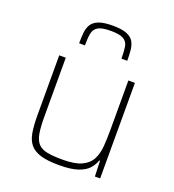

<svg xmlns="http://www.w3.org/2000/svg" viewBox="-136 -848 875 963"><g transform="rotate(20 302.0 -367.0)"><path d="M287 8Q226 8 189 -3Q152 -14 132.5 -37Q113 -60 106.5 -98Q100 -136 100 -190V-510H135V-195Q135 -140 141 -106Q147 -72 164 -54Q181 -36 212.5 -30Q244 -24 294 -24Q360 -24 396 -41Q432 -58 447.5 -88.5Q463 -119 466 -159.5Q469 -200 469 -246V-510H504V0H476L473 -83H469Q461 -59 443 -38.5Q425 -18 388 -5Q351 8 287 8ZM302 -742Q350 -742 376.5 -731.5Q403 -721 414 -702Q425 -683 427.5 -657.5Q430 -632 430 -601H399Q399 -639 395 -664Q391 -689 370.5 -701.5Q350 -714 302 -714Q254 -714 233.5 -701.5Q213 -689 208.5 -664Q204 -639 204 -601H173Q173 -632 175.5 -657.5Q178 -683 189.5 -702Q201 -721 227.5 -731.5Q254 -742 302 -742Z"/></g></svg>

Font: Saira Thin Thin
Style: Regular
Weight: 250
Version: Version 1.101